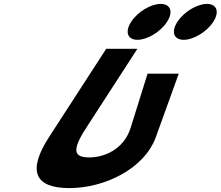

<svg xmlns="http://www.w3.org/2000/svg" viewBox="-20 -965 1131 984"><path d="M803.6 -945C752.6 -945 685 -904 652 -853C619 -802 633.4 -761 684.4 -761C735.4 -761 803 -802 836 -853C869 -904 854.6 -945 803.6 -945ZM1040.6 -945C989.6 -945 922 -904 889 -853C856 -802 870.4 -761 921.4 -761C972.4 -761 1040 -802 1073 -853C1106 -904 1091.6 -945 1040.6 -945ZM896.1 -587.5H736.3L649.4 -309.5C615.2 -200.5 515.7 -158.2 437.5 -158.2C359.3 -158.2 345.6 -192.2 421.6 -309.5L684.2 -715H524.4L231.5 -262.8C119.2 -89.4 157.1 -1 335.6 -1C514.1 -1 719.6 -98.6 778.9 -262.8Z"/></svg>

Font: Hussar
Style: BdWodka
Weight: 700
Foundry: Cannot Into Space Fonts
Version: Version 2.00